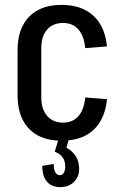

<svg xmlns="http://www.w3.org/2000/svg" viewBox="-20 -568 497 786"><path d="M232 8Q175 8 135 -13.5Q95 -35 73.5 -76.5Q52 -118 52 -177V-363Q52 -422 73.5 -463.5Q95 -505 135 -526.5Q175 -548 232 -548Q314 -548 362 -504Q410 -460 418 -378L329 -371Q324 -421 301 -447.5Q278 -474 238 -474Q197 -474 173 -447Q149 -420 149 -371V-169Q149 -121 173 -93.5Q197 -66 238 -66Q278 -66 301 -92.5Q324 -119 329 -169L418 -162Q410 -80 362.5 -36Q315 8 232 8ZM227 198Q191 198 172 175.5Q153 153 153 111L200 103Q200 126 206.5 137.5Q213 149 225 149Q235 149 241 139.5Q247 130 247 114Q247 92 237 77Q227 62 204 53L220 0H262L252 37Q277 50 290.5 72Q304 94 304 123Q304 156 282.5 177Q261 198 227 198Z"/></svg>

Font: Pathway Extreme Condensed Medium
Style: Regular
Weight: 500
Width: 3
Version: Version 1.001;gftools[0.9.26]